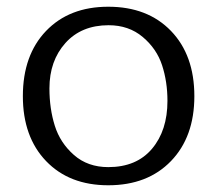

<svg xmlns="http://www.w3.org/2000/svg" viewBox="-20 -544 646 571"><path d="M302 7Q186 7 117 -65Q48 -137 48 -258Q48 -380 117 -452Q186 -524 302 -524Q419 -524 488.5 -452Q558 -380 558 -258Q558 -137 488.5 -65Q419 7 302 7ZM478 -244Q478 -301 462 -350Q446 -399 404.5 -434Q363 -469 303 -469Q222 -469 174.5 -416Q127 -363 127 -281Q127 -221 143 -170Q159 -119 200 -83Q241 -47 302 -47Q386 -47 432 -101.5Q478 -156 478 -244Z"/></svg>

Font: Overlock SC
Style: Regular
Weight: 400
Designer: Dario Muhafara
Foundry: Dario Manuel Muhafara
Version: Version 1.001